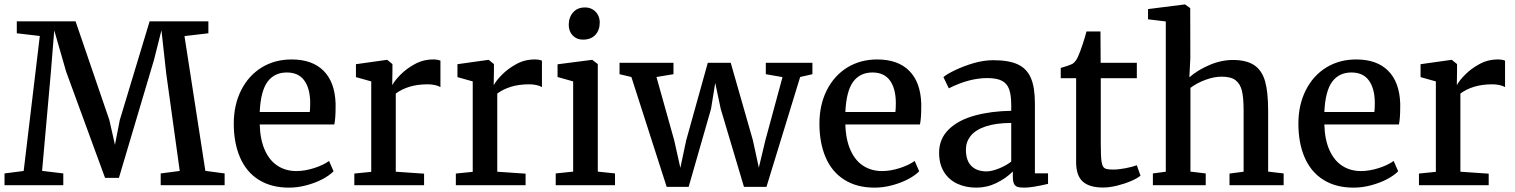

<svg xmlns="http://www.w3.org/2000/svg" viewBox="-20 -840 6872 871"><path d="M87.4 -64.5 160.6 -676.8 56.2 -689V-743.2H322.8L476.1 -295.4L501.5 -183.1L523.4 -295.4L658.7 -743.2H925.3V-689L816.9 -676.3L911.6 -64.9L999 -53.2V0H709V-53.2L795.4 -64.5L733.9 -507.8L712.4 -702.6L678.7 -568.8L519.5 -33.2H456.5L280.3 -514.2L226.1 -702.1L210.4 -508.3L170.9 -64.9L267.1 -53.2V0H0.5V-53.2Z M1167.5 -534.2Q1227.1 -570.3 1302.7 -570.3Q1396.5 -570.3 1447.8 -519Q1499 -467.8 1502.4 -371.1V-353.5Q1502.4 -302.7 1496.6 -275.4H1158.2Q1160.2 -205.6 1182.1 -157.5Q1204.1 -109.4 1241.7 -86.4Q1277.8 -64 1324.2 -64Q1362.8 -64 1405.3 -77.6Q1447.8 -91.3 1472.7 -109.9L1493.2 -63Q1474.1 -43.5 1441.7 -26.6Q1409.2 -9.8 1370.1 0.5Q1330.6 11.2 1291 11.2Q1210 11.2 1153.3 -24.7Q1096.7 -60.5 1068.4 -127Q1040.5 -192.4 1040.5 -278.8Q1040.5 -364.3 1074 -430.7Q1107.4 -497.1 1167.5 -534.2ZM1385.3 -332Q1387.2 -347.7 1387.2 -374Q1386.7 -438.5 1360.4 -474.9Q1334 -511.2 1281.2 -511.2Q1224.6 -511.2 1193.6 -469Q1162.6 -426.8 1158.2 -332Z M1664.1 -60.5V-470.7L1594.7 -490.2V-548.8L1734.4 -568.4H1736.8L1760.3 -549.3V-518.6L1759.3 -455.1H1760.3Q1771 -475.1 1797.1 -501.5Q1823.2 -527.8 1859.4 -547.9Q1898.4 -570.3 1945.8 -570.3Q1964.4 -570.3 1978 -564.9V-444.8Q1968.8 -450.7 1953.1 -454.1Q1937.5 -457.5 1920.4 -457.5Q1873.5 -457.5 1837.4 -446.3Q1801.3 -435.1 1775.4 -415.5V-61L1903.8 -52.2V0H1587.4V-52.7Z M2124.5 -60.5V-470.7L2055.2 -490.2V-548.8L2194.8 -568.4H2197.3L2220.7 -549.3V-518.6L2219.7 -455.1H2220.7Q2231.4 -475.1 2257.6 -501.5Q2283.7 -527.8 2319.8 -547.9Q2358.9 -570.3 2406.2 -570.3Q2424.8 -570.3 2438.5 -564.9V-444.8Q2429.2 -450.7 2413.6 -454.1Q2397.9 -457.5 2380.9 -457.5Q2334 -457.5 2297.9 -446.3Q2261.7 -435.1 2235.8 -415.5V-61L2364.3 -52.2V0H2047.9V-52.7Z M2580.1 -61.5V-470.7L2509.3 -490.7V-548.3L2664.6 -568.4H2667L2691.9 -549.3V-61.5L2770 -53.2V0H2501V-53.2ZM2633.3 -806.2H2633.8Q2653.8 -806.2 2669.2 -796.9Q2684.6 -787.6 2692.9 -771.5Q2700.7 -756.3 2700.7 -738.3Q2700.7 -703.1 2680.7 -681.6Q2660.6 -660.2 2624.5 -660.2H2624Q2596.2 -660.2 2578.1 -679Q2560.1 -697.8 2560.1 -727.1Q2560.1 -761.2 2579.8 -783.7Q2599.6 -806.2 2633.3 -806.2Z M2790.5 -503.4V-555.2H3035.2V-503.4L2958 -490.7L3038.6 -203.1L3066.4 -78.6L3092.8 -203.1L3190.9 -555.2H3294.9L3395.5 -203.6L3422.4 -79.6L3451.7 -202.1L3529.8 -490.2L3454.1 -503.4V-555.2H3665.5V-503.4L3609.9 -490.7L3457 7.8H3355L3249.5 -346.2L3224.6 -463.9L3205.6 -346.2L3104 7.8H3004.4L2844.2 -490.7Z M3824.2 -534.2Q3883.8 -570.3 3959.5 -570.3Q4053.2 -570.3 4104.5 -519Q4155.8 -467.8 4159.2 -371.1V-353.5Q4159.2 -302.7 4153.3 -275.4H3814.9Q3816.9 -205.6 3838.9 -157.5Q3860.8 -109.4 3898.4 -86.4Q3934.6 -64 3981 -64Q4019.5 -64 4062 -77.6Q4104.5 -91.3 4129.4 -109.9L4149.9 -63Q4130.9 -43.5 4098.4 -26.6Q4065.9 -9.8 4026.9 0.5Q3987.3 11.2 3947.8 11.2Q3866.7 11.2 3810.1 -24.7Q3753.4 -60.5 3725.1 -127Q3697.3 -192.4 3697.3 -278.8Q3697.3 -364.3 3730.7 -430.7Q3764.2 -497.1 3824.2 -534.2ZM4042 -332Q4043.9 -347.7 4043.9 -374Q4043.5 -438.5 4017.1 -474.9Q3990.7 -511.2 3938 -511.2Q3881.3 -511.2 3850.3 -469Q3819.3 -426.8 3814.9 -332Z M4567.4 -362.8Q4567.4 -409.7 4557.6 -435.8Q4547.9 -461.9 4524.9 -473.6Q4502 -485.8 4458.5 -485.8Q4376.5 -485.8 4284.7 -439.5H4284.2L4259.8 -490.2Q4274.4 -503.4 4312.7 -521.7Q4351.1 -540 4395.5 -553.2Q4442.4 -566.9 4485.8 -566.9Q4557.1 -566.9 4597.9 -547.6Q4638.7 -528.3 4656.7 -485.8Q4674.8 -443.8 4674.8 -371.1V-53.7H4734.4V-5.9Q4662.1 11.2 4627 11.2Q4605.5 11.2 4595.2 7.6Q4585 3.9 4580.1 -6.3Q4574.7 -17.1 4574.7 -38.6V-62Q4543.9 -31.2 4500.7 -10Q4457.5 11.2 4409.2 11.2Q4361.3 11.2 4323.2 -6.3Q4285.2 -23.9 4263.2 -58.6Q4240.2 -94.7 4240.2 -147.5Q4240.2 -210 4283.9 -252.9Q4327.6 -295.9 4404.3 -316.4Q4476.6 -335.9 4567.4 -337.4ZM4567.4 -282.2Q4498 -282.2 4451.2 -266.4Q4404.3 -250.5 4382.8 -222.7Q4361.8 -195.8 4361.8 -161.6Q4361.8 -111.8 4386.5 -87.2Q4411.1 -62.5 4455.6 -62.5Q4478.5 -62.5 4511 -75.4Q4543.5 -88.4 4567.4 -106.9Z M4792 -485.4V-531.7Q4805.2 -535.2 4823 -541.5Q4840.8 -547.9 4846.7 -551.3Q4862.8 -563 4873 -589.4Q4880.4 -605.5 4892.3 -641.8Q4904.3 -678.2 4908.7 -697.3H4972.2L4973.1 -555.2H5137.2V-485.4H4973.6V-189.9Q4973.6 -128.4 4977.1 -107.4Q4979.5 -91.8 4984.4 -84Q4989.3 -76.2 4999.5 -73.5Q5009.8 -70.8 5029.3 -70.8H5029.8Q5054.2 -70.8 5086.2 -76.9Q5118.2 -83 5136.7 -90.3H5137.2L5153.8 -43Q5139.2 -30.8 5109.9 -18.3Q5080.6 -5.9 5046.9 2.4Q5012.2 10.7 4984.9 10.7H4983.9Q4921.9 10.7 4891.8 -16.4Q4861.8 -43.5 4861.8 -105V-485.4Z M5268.6 -61V-742.7L5188 -752.4V-798.8L5353.5 -819.8H5356L5379.4 -803.2L5379.9 -576.7L5375.5 -489.3Q5412.1 -521.5 5465.8 -544.7Q5519.5 -567.9 5572.8 -567.9Q5634.8 -567.9 5669.9 -544.2Q5705.1 -520.5 5719.2 -470.7Q5732.9 -421.9 5732.9 -337.4V-61.5L5803.2 -53.2V0H5557.6V-52.7L5621.6 -61V-337.9Q5621.6 -397 5613.8 -428.5Q5606 -460 5585 -476.1Q5564 -492.2 5522 -492.2Q5487.8 -492.2 5449 -478Q5410.2 -463.9 5380.4 -441.4V-61.5L5449.7 -53.2V0H5210V-53.2Z M5997.1 -534.2Q6056.6 -570.3 6132.3 -570.3Q6226.1 -570.3 6277.3 -519Q6328.6 -467.8 6332 -371.1V-353.5Q6332 -302.7 6326.2 -275.4H5987.8Q5989.7 -205.6 6011.7 -157.5Q6033.7 -109.4 6071.3 -86.4Q6107.4 -64 6153.8 -64Q6192.4 -64 6234.9 -77.6Q6277.3 -91.3 6302.2 -109.9L6322.8 -63Q6303.7 -43.5 6271.2 -26.6Q6238.8 -9.8 6199.7 0.5Q6160.2 11.2 6120.6 11.2Q6039.6 11.2 5982.9 -24.7Q5926.3 -60.5 5897.9 -127Q5870.1 -192.4 5870.1 -278.8Q5870.1 -364.3 5903.6 -430.7Q5937 -497.1 5997.1 -534.2ZM6214.8 -332Q6216.8 -347.7 6216.8 -374Q6216.3 -438.5 6189.9 -474.9Q6163.6 -511.2 6110.8 -511.2Q6054.2 -511.2 6023.2 -469Q5992.2 -426.8 5987.8 -332Z M6493.7 -60.5V-470.7L6424.3 -490.2V-548.8L6564 -568.4H6566.4L6589.8 -549.3V-518.6L6588.9 -455.1H6589.8Q6600.6 -475.1 6626.7 -501.5Q6652.8 -527.8 6689 -547.9Q6728 -570.3 6775.4 -570.3Q6793.9 -570.3 6807.6 -564.9V-444.8Q6798.3 -450.7 6782.7 -454.1Q6767.1 -457.5 6750 -457.5Q6703.1 -457.5 6667 -446.3Q6630.9 -435.1 6605 -415.5V-61L6733.4 -52.2V0H6417V-52.7Z"/></svg>

Font: Merriweather
Style: Regular
Weight: 400
Designer: Eben Sorkin
Foundry: Eben Sorkin
Version: Version 1.584; ttfautohint (v1.8.1)